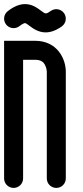

<svg xmlns="http://www.w3.org/2000/svg" viewBox="-20 -916 404 936"><path d="M202.3 -758.1C224.7 -758.1 251 -765.7 281.3 -787.3C302.1 -802.1 307 -831 292.2 -851.8C277.4 -872.6 248.5 -877.5 227.7 -862.7C203.9 -845.8 202 -847.2 179.2 -864.3C150.9 -885.5 98.3 -925 17.6 -861.4C-2.5 -845.6 -5.9 -816.5 9.9 -796.4C25.7 -776.3 54.8 -772.9 74.9 -788.7C90.6 -801 99.8 -803.7 102.7 -803.3C107 -802.7 115.8 -796.1 123.6 -790.3C140.6 -777.5 166.5 -758.1 202.3 -758.1ZM254.5 0.1C280.1 0.1 300.8 -20.6 300.8 -46.2V-566.8C300.8 -627.3 260.7 -717.2 150.4 -717.2H0V-46.2C0 -20.6 20.7 0.1 46.3 0.1C71.9 0.1 92.6 -20.6 92.6 -46.2V-624.6H150.4C181.7 -624.6 192.9 -611.5 199.1 -600C207.6 -584.3 208.2 -566.8 208.2 -566.8V-46.2C208.2 -20.6 228.9 0.1 254.5 0.1Z"/></svg>

Font: Cactron
Style: Regular
Weight: 400
Version: Version 1.0